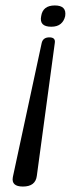

<svg xmlns="http://www.w3.org/2000/svg" viewBox="-20 -686 260 704"><path d="M219 -627Q215 -609 202.5 -598.5Q190 -588 168 -588Q123 -588 131 -627Q137 -666 181 -666Q225 -666 219 -627ZM115 -41Q110 -2 64 -2Q21 -2 27 -36L28 -41L133 -529Q138 -549 161 -549Q184 -549 181 -529Z"/></svg>

Font: Jura
Style: Italic
Weight: 400
Designer: Ed Merritt
Foundry: Ten by Twenty
Version: Version 1.007